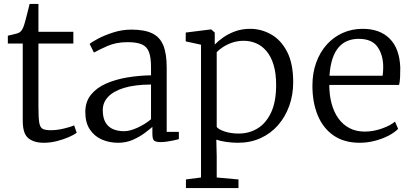

<svg xmlns="http://www.w3.org/2000/svg" viewBox="-20 -717 2092 979"><path d="M203 11Q153.5 11 124.8 -12Q96 -35 96 -101V-495H20V-535Q29 -537 41 -539.8Q53 -542.5 63.5 -545.5Q74 -548.5 78 -551Q83.5 -554.5 87.2 -558.5Q91 -562.5 94.2 -568.2Q97.5 -574 100.5 -582.5Q105 -594.5 111.2 -618.5Q117.5 -642.5 123.2 -665.2Q129 -688 131 -697H176V-555H354V-495H176V-172Q176 -116.5 180.2 -91.5Q184.5 -66.5 198 -59.8Q211.5 -53 239 -53Q270 -53 305.8 -61.5Q341.5 -70 358 -78L371 -40Q356.5 -29 329.2 -17.2Q302 -5.5 268.8 2.8Q235.5 11 203 11Z M582 11Q537.5 11 499.5 -5.5Q461.5 -22 438.2 -56.8Q415 -91.5 415 -146Q415 -198.5 443.8 -234Q472.5 -269.5 520.8 -290.8Q569 -312 628.5 -322Q688 -332 750 -333V-375Q750 -424.5 739.5 -452Q729 -479.5 703 -490.8Q677 -502 630 -502Q571.5 -502 527.2 -482.2Q483 -462.5 459 -449L437 -493Q446 -501.5 478.5 -519Q511 -536.5 556.5 -551.2Q602 -566 650 -566Q716.5 -566 756 -547Q795.5 -528 812.8 -485.5Q830 -443 830 -373V-44.5H892V-7.5Q881 -4.5 865 -1Q849 2.5 831.5 5Q814 7.5 799 7.5Q777.5 7.5 767.2 1Q757 -5.5 757 -34.5V-70Q744.5 -59 719.2 -39.8Q694 -20.5 659 -4.8Q624 11 582 11ZM612 -48Q642 -48 681 -65.8Q720 -83.5 750 -109V-286Q667 -285.5 612.5 -268.8Q558 -252 531 -223Q504 -194 504 -156Q504 -116 518.2 -92.2Q532.5 -68.5 557 -58.2Q581.5 -48 612 -48Z M928 242V198L1005 188V-489L927 -506V-551L1055 -567H1057L1075 -551V-490Q1092.5 -508 1118.8 -526.5Q1145 -545 1179.5 -557.5Q1214 -570 1256 -570Q1311.5 -570 1361.8 -542Q1412 -514 1443.5 -454Q1475 -394 1475 -298Q1475 -233.5 1455 -177.5Q1435 -121.5 1398 -79Q1361 -36.5 1309 -12.8Q1257 11 1193 11Q1166 11 1134.8 6.8Q1103.5 2.5 1083 -5L1085 80V188L1196 198V242ZM1197 -36Q1250.5 -36 1293.8 -62.5Q1337 -89 1362.5 -143.8Q1388 -198.5 1388 -284Q1388 -343.5 1375 -386.2Q1362 -429 1339 -456.2Q1316 -483.5 1286.2 -496.2Q1256.5 -509 1223 -509Q1191.5 -509 1164.5 -499.8Q1137.5 -490.5 1117 -477Q1096.5 -463.5 1085 -451V-70Q1092.5 -58 1124.2 -47Q1156 -36 1197 -36Z M1814 11Q1735 11 1681.2 -26Q1627.5 -63 1600.2 -128.8Q1573 -194.5 1573 -280Q1573 -344.5 1592.2 -397.8Q1611.5 -451 1646 -489.5Q1680.5 -528 1727.2 -549Q1774 -570 1829 -570Q1917.5 -570 1967.5 -519.5Q2017.5 -469 2021 -372Q2021 -343.5 2020 -322Q2019 -300.5 2015 -284H1659Q1659 -233.5 1670.5 -190Q1682 -146.5 1704.8 -114.2Q1727.5 -82 1761.5 -64Q1795.5 -46 1840 -46Q1883 -46 1927 -61.5Q1971 -77 1994 -97L2010 -60Q1991 -40.5 1959.8 -24.5Q1928.5 -8.5 1890.5 1.2Q1852.5 11 1814 11ZM1660 -331H1931Q1932.5 -339 1933.2 -352.5Q1934 -366 1934 -375Q1934 -436.5 1905 -477.8Q1876 -519 1809 -519Q1779 -519 1753.2 -509Q1727.5 -499 1707.8 -477Q1688 -455 1675.8 -419Q1663.5 -383 1660 -331Z"/></svg>

Font: Merriweather Light 18pt Light
Style: Regular
Weight: 300
Version: Version 2.100